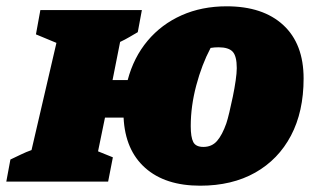

<svg xmlns="http://www.w3.org/2000/svg" viewBox="-50 -576 995 609"><path d="M-30 0 -17 -70Q0 -78 16.5 -86Q33 -94 50 -100L129 -440L64 -467L78 -544H400L387 -474Q375 -467 360.5 -458.5Q346 -450 331 -443L307 -322H355Q374 -394 418 -446.5Q462 -499 526 -527.5Q590 -556 669 -556Q784 -556 848.5 -496.5Q913 -437 913 -327Q913 -222 873 -146Q833 -70 759.5 -28.5Q686 13 585 13Q474 13 410.5 -43.5Q347 -100 342 -203H283L261 -96L308 -77L293 0ZM595 -110Q622 -110 638.5 -129Q655 -148 668 -185Q672 -197 677.5 -220Q683 -243 688.5 -269.5Q694 -296 697.5 -320.5Q701 -345 701 -360Q701 -398 688 -412Q675 -426 643 -426Q630 -426 618 -424Q590 -371 572.5 -305Q555 -239 555 -176Q555 -141 563 -125.5Q571 -110 595 -110Z"/></svg>

Font: Piazzolla SC Black
Style: Italic
Weight: 900
Italic angle: -11.3°
Designer: Juan Pablo del Peral
Foundry: Huerta Tipografica
Version: Version 1.330